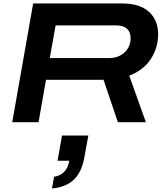

<svg xmlns="http://www.w3.org/2000/svg" viewBox="-20 -707 960 1111"><path d="M50.8 0 171.9 -687H686Q790 -687 842.5 -638.2Q895 -589.4 895 -509.8Q895 -430.2 852.5 -365.5Q810.1 -300.8 728 -269L824.2 0H662.1L579.1 -245.1H246.1L203.1 0ZM268.1 -371.1H612.8Q665.5 -371.1 700.7 -403.8Q735.8 -436.5 735.8 -486.8Q735.8 -522 714.4 -541Q692.9 -560.1 651.9 -560.1H301.8ZM280.8 383.8 293 315.9Q329.1 310.5 351.8 286.9Q374.5 263.2 380.9 223.1H313L338.9 77.1H491.2L467.8 205.1Q452.6 289.1 407.7 332.3Q362.8 375.5 280.8 383.8Z"/></svg>

Font: Archivo Expanded SemiBold
Style: Italic
Weight: 600
Width: 7
Italic angle: -10°
Designer: Hector Gatti
Foundry: Omnibus-Type
Version: Version 2.001